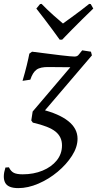

<svg xmlns="http://www.w3.org/2000/svg" viewBox="-91 -730 500 988"><path d="M3 238Q-50 238 -64.5 210Q-79 182 -63 132L-45 131Q-35 152 -19.5 159.5Q-4 167 26 167Q82 167 128 148Q174 129 201 95.5Q228 62 228 18Q228 -26 194.5 -53Q161 -80 78 -99L70 -110L77 -156L122 -167Q212 -145 260 -107Q308 -69 308 -16Q308 27 279.5 71.5Q251 116 205.5 154Q160 192 106.5 215Q53 238 3 238ZM113 -130 77 -156 271 -384 160 -385Q117 -386 97 -371.5Q77 -357 65 -320L25 -314Q38 -358 47 -395Q56 -432 60 -454L74 -464Q166 -452 221.5 -445.5Q277 -439 292 -439Q300 -439 305.5 -441.5Q311 -444 316 -451L332 -471L377 -464L382 -445ZM115 -709 123 -710Q155 -677 184.5 -651Q214 -625 233 -609Q255 -625 291.5 -651.5Q328 -678 368 -710L376 -709L389 -686Q361 -659 332.5 -631Q304 -603 280.5 -579Q257 -555 243 -540.5Q229 -526 229 -526H216Q216 -526 205.5 -540.5Q195 -555 177.5 -579Q160 -603 138.5 -631Q117 -659 96 -686Z"/></svg>

Font: Alegreya
Style: Italic
Weight: 400
Italic angle: -7°
Designer: Juan Pablo del Peral
Foundry: Huerta Tipografica
Version: Version 2.009